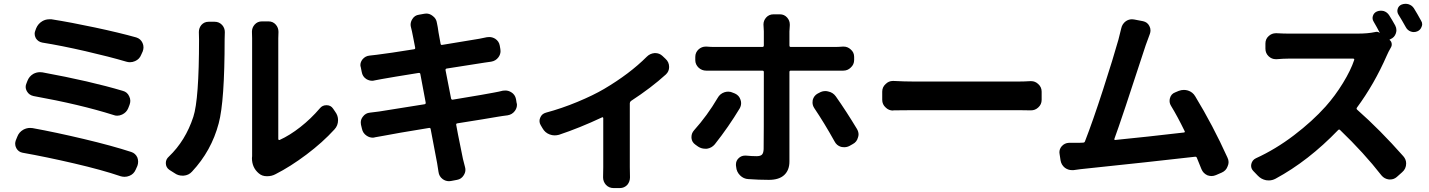

<svg xmlns="http://www.w3.org/2000/svg" viewBox="-20 -874 7310 982"><path d="M196.3 -656.2Q174.8 -660.2 163.1 -678.7Q157.2 -690.4 157.2 -701.2Q157.2 -710 161.1 -718.8L165 -729.5Q174.8 -752.9 196.3 -765.6Q212.9 -775.4 232.4 -775.4Q237.3 -775.4 243.2 -775.4Q341.8 -759.8 465.8 -733.4Q589.8 -707 676.8 -682.6Q699.2 -675.8 709 -654.3Q713.9 -643.6 713.9 -631.8Q713.9 -622.1 710 -611.3L702.1 -593.8Q693.4 -571.3 670.9 -561.5Q658.2 -555.7 644.5 -555.7Q635.7 -555.7 626 -558.6Q540 -584 417 -612.3Q293.9 -640.6 196.3 -656.2ZM151.4 -382.8Q128.9 -387.7 118.2 -406.2Q111.3 -418 111.3 -429.7Q111.3 -438.5 115.2 -447.3L120.1 -460Q128.9 -483.4 150.4 -496.1Q167 -504.9 184.6 -504.9Q190.4 -504.9 197.3 -503.9Q441.4 -459 608.4 -409.2Q630.9 -403.3 640.6 -381.8Q646.5 -370.1 646.5 -358.4Q646.5 -348.6 642.6 -337.9L635.7 -320.3Q627 -298.8 604.5 -288.1Q591.8 -282.2 579.1 -282.2Q569.3 -282.2 559.6 -286.1Q389.6 -339.8 151.4 -382.8ZM95.7 -92.8Q74.2 -96.7 63.5 -116.2Q57.6 -127 57.6 -138.7Q57.6 -146.5 60.5 -155.3L68.4 -174.8Q77.1 -198.2 99.6 -210.9Q116.2 -219.7 133.8 -219.7Q139.6 -219.7 146.5 -218.8Q264.6 -197.3 408.7 -163.1Q552.7 -128.9 651.4 -96.7Q672.9 -89.8 682.6 -68.4Q686.5 -57.6 686.5 -46.9Q686.5 -36.1 682.6 -25.4L673.8 -5.9Q664.1 16.6 641.6 25.4Q629.9 30.3 617.2 30.3Q606.4 30.3 596.7 27.3Q502 -4.9 359.4 -38.1Q216.8 -71.3 95.7 -92.8Z M961.9 3.9Q945.3 22.5 918.9 24.4Q916 24.4 913.1 24.4Q890.6 24.4 873 11.7L846.7 -4.9Q828.1 -17.6 828.1 -40Q828.1 -59.6 843.8 -73.2Q928.7 -154.3 968.8 -276.4Q998 -365.2 998 -671.9L997.1 -710Q997.1 -730.5 1009.8 -746.1Q1024.4 -762.7 1046.9 -762.7H1078.1Q1100.6 -762.7 1116.2 -746.1Q1129.9 -730.5 1129.9 -710L1128.9 -672.9Q1128.9 -355.5 1098.6 -243.2Q1061.5 -102.5 961.9 3.9ZM1389.6 16.6Q1370.1 27.3 1346.7 27.3Q1345.7 27.3 1344.7 27.3Q1320.3 27.3 1303.7 12.7Q1268.6 -16.6 1268.6 -65.4Q1268.6 -70.3 1269.5 -75.2Q1269.5 -85.9 1269.5 -95.7V-678.7L1268.6 -711.9Q1268.6 -732.4 1282.2 -748Q1296.9 -764.6 1319.3 -764.6H1353.5Q1376 -764.6 1390.6 -748Q1404.3 -732.4 1404.3 -710.9L1403.3 -677.7V-162.1Q1403.3 -160.2 1405.8 -158.7Q1408.2 -157.2 1410.2 -158.2Q1461.9 -181.6 1516.1 -224.1Q1570.3 -266.6 1616.2 -320.3Q1628.9 -335.9 1649.4 -335.9Q1650.4 -335.9 1650.4 -335.9Q1671.9 -335.9 1683.6 -318.4L1694.3 -302.7Q1709 -283.2 1709 -259.8Q1709 -231.4 1690.4 -211.9Q1629.9 -145.5 1547.4 -83.5Q1464.8 -21.5 1389.6 16.6Z M2551.8 -410.2Q2558.6 -411.1 2565.4 -411.1Q2580.1 -411.1 2594.7 -402.3Q2614.3 -390.6 2619.1 -367.2L2622.1 -348.6Q2624 -342.8 2624 -337.9Q2624 -321.3 2613.3 -306.6Q2599.6 -288.1 2576.2 -284.2Q2567.4 -283.2 2550.8 -280.8Q2534.2 -278.3 2528.3 -277.3Q2467.8 -266.6 2319.3 -243.2Q2311.5 -242.2 2313.5 -234.4Q2321.3 -190.4 2333.5 -131.8Q2345.7 -73.2 2347.7 -61.5Q2351.6 -43.9 2358.4 -19.5Q2360.4 -12.7 2360.4 -4.9Q2360.4 8.8 2351.6 22.5Q2339.8 42 2317.4 45.9L2286.1 51.8Q2281.2 52.7 2276.4 52.7Q2258.8 52.7 2244.1 42Q2225.6 28.3 2222.7 4.9Q2218.8 -22.5 2215.8 -39.1Q2209 -75.2 2182.6 -213.9Q2181.6 -220.7 2174.8 -219.7Q2001 -191.4 1942.4 -179.7Q1918 -175.8 1898.4 -171.9Q1892.6 -169.9 1886.7 -169.9Q1870.1 -169.9 1855.5 -179.7Q1835.9 -192.4 1831.1 -215.8L1826.2 -236.3Q1825.2 -242.2 1825.2 -248Q1825.2 -263.7 1835.9 -277.3Q1849.6 -295.9 1872.1 -297.9Q1878.9 -298.8 1918.9 -303.7Q1926.8 -304.7 2151.4 -340.8Q2158.2 -341.8 2157.2 -349.6L2129.9 -495.1Q2128.9 -502 2121.1 -501Q2071.3 -493.2 2003.4 -481.9Q1935.5 -470.7 1932.6 -469.7Q1912.1 -465.8 1896.5 -462.9Q1889.6 -460.9 1883.8 -460.9Q1868.2 -460.9 1853.5 -469.7Q1834 -482.4 1830.1 -505.9L1825.2 -530.3Q1823.2 -536.1 1823.2 -541Q1823.2 -556.6 1834 -570.3Q1848.6 -587.9 1871.1 -589.8Q1889.6 -591.8 1906.2 -593.8Q1970.7 -601.6 2097.7 -622.1Q2104.5 -623 2103.5 -629.9Q2099.6 -651.4 2093.8 -679.7Q2087.9 -708 2086.9 -713.9Q2085 -723.6 2082 -734.4Q2080.1 -741.2 2080.1 -748Q2080.1 -762.7 2088.9 -776.4Q2100.6 -795.9 2123 -798.8L2150.4 -803.7Q2155.3 -804.7 2160.2 -804.7Q2177.7 -804.7 2192.4 -793Q2211.9 -779.3 2214.8 -755.9Q2216.8 -744.1 2218.8 -735.4Q2219.7 -723.6 2233.4 -650.4Q2234.4 -642.6 2242.2 -644.5Q2411.1 -671.9 2431.6 -675.8Q2451.2 -679.7 2469.7 -683.6Q2476.6 -684.6 2482.4 -684.6Q2498 -684.6 2512.7 -675.8Q2532.2 -663.1 2536.1 -640.6L2539.1 -623Q2540 -617.2 2540 -612.3Q2540 -595.7 2529.3 -581.1Q2515.6 -562.5 2492.2 -558.6Q2464.8 -554.7 2458 -553.7L2264.6 -523.4Q2257.8 -522.5 2258.8 -514.6L2287.1 -370.1Q2289.1 -363.3 2295.9 -364.3Q2478.5 -394.5 2505.9 -400.4Q2533.2 -405.3 2551.8 -410.2Z M3288.1 -584Q3304.7 -600.6 3328.1 -602.5Q3330.1 -602.5 3331.1 -602.5Q3352.5 -602.5 3368.2 -587.9L3383.8 -573.2Q3402.3 -556.6 3402.3 -531.2Q3402.3 -508.8 3385.7 -493.2Q3310.5 -424.8 3207 -357.4Q3201.2 -352.5 3201.2 -345.7V-19.5L3202.1 33.2Q3202.1 54.7 3188.5 71.3Q3172.9 87.9 3150.4 87.9H3118.2Q3094.7 87.9 3079.1 71.3Q3064.5 54.7 3064.5 33.2L3065.4 -19.5V-269.5Q3065.4 -272.5 3063 -273.9Q3060.5 -275.4 3058.6 -273.4Q2944.3 -219.7 2838.9 -184.6Q2827.1 -181.6 2816.4 -181.6Q2803.7 -181.6 2791 -186.5Q2767.6 -195.3 2754.9 -217.8L2745.1 -234.4Q2739.3 -244.1 2739.3 -254.9Q2739.3 -263.7 2743.2 -272.5Q2751 -292 2772.5 -297.9Q2852.5 -319.3 2933.6 -353Q3014.6 -386.7 3069.3 -418.9Q3200.2 -496.1 3288.1 -584Z M3650.4 -373Q3662.1 -394.5 3685.5 -402.3Q3695.3 -405.3 3705.1 -405.3Q3717.8 -405.3 3729.5 -399.4L3739.3 -395.5Q3760.7 -385.7 3767.6 -363.3Q3770.5 -354.5 3770.5 -346.7Q3770.5 -333 3763.7 -320.3Q3706.1 -224.6 3635.7 -135.7Q3620.1 -117.2 3595.7 -113.3Q3590.8 -113.3 3586.9 -113.3Q3567.4 -113.3 3550.8 -124L3537.1 -133.8Q3518.6 -146.5 3516.6 -168Q3516.6 -170.9 3516.6 -173.8Q3516.6 -192.4 3529.3 -207Q3597.7 -283.2 3650.4 -373ZM4251 -512.7H4024.4Q4017.6 -512.7 4017.6 -505.9V-47.9Q4017.6 -3.9 3991.2 21Q3964.8 45.9 3912.1 45.9Q3860.4 45.9 3807.6 42Q3783.2 41 3765.1 22.9Q3747.1 4.9 3745.1 -20.5L3744.1 -28.3Q3744.1 -31.2 3744.1 -33.2Q3744.1 -51.8 3757.8 -64.9Q3771.5 -78.1 3790 -78.1Q3793 -78.1 3795.9 -78.1Q3826.2 -75.2 3849.6 -75.2Q3869.1 -75.2 3877 -83Q3884.8 -90.8 3885.7 -111.3Q3886.7 -147.5 3886.7 -505.9Q3886.7 -512.7 3878.9 -512.7H3632.8Q3613.3 -512.7 3593.8 -512.7Q3592.8 -512.7 3591.8 -512.7Q3570.3 -512.7 3553.7 -527.3Q3536.1 -543.9 3536.1 -566.4V-583Q3536.1 -606.4 3553.7 -622.1Q3569.3 -635.7 3589.8 -635.7Q3591.8 -635.7 3593.8 -635.7Q3616.2 -633.8 3632.8 -633.8H3878.9Q3886.7 -633.8 3886.7 -641.6V-713.9L3884.8 -749Q3884.8 -768.6 3898.4 -784.2Q3913.1 -800.8 3936.5 -800.8H3968.8Q3991.2 -800.8 4005.9 -784.2Q4019.5 -768.6 4019.5 -749Q4019.5 -747.1 4019.5 -744.1Q4017.6 -724.6 4017.6 -712.9V-641.6Q4017.6 -633.8 4024.4 -633.8H4249Q4267.6 -633.8 4291 -635.7Q4293 -635.7 4294.9 -635.7Q4315.4 -635.7 4331.1 -621.1Q4348.6 -606.4 4348.6 -583V-567.4Q4348.6 -543.9 4331.1 -528.3Q4315.4 -512.7 4293 -512.7Q4292 -512.7 4291 -512.7Q4269.5 -512.7 4251 -512.7ZM4144.5 -321.3Q4135.7 -335 4135.7 -349.6Q4135.7 -356.4 4136.7 -362.3Q4142.6 -384.8 4162.1 -395.5L4169.9 -399.4Q4184.6 -408.2 4201.2 -408.2Q4209 -408.2 4215.8 -406.2Q4240.2 -401.4 4254.9 -380.9Q4308.6 -304.7 4363.3 -213.9Q4371.1 -200.2 4371.1 -186.5Q4371.1 -178.7 4368.2 -170.9Q4362.3 -147.5 4340.8 -136.7L4325.2 -127.9Q4312.5 -121.1 4298.8 -121.1Q4290 -121.1 4281.2 -123Q4258.8 -129.9 4248 -151.4Q4195.3 -246.1 4144.5 -321.3Z M4549.8 -309.6Q4548.8 -308.6 4547.9 -308.6Q4525.4 -308.6 4509.8 -324.2Q4492.2 -339.8 4492.2 -363.3V-405.3Q4492.2 -428.7 4509.8 -444.3Q4525.4 -460 4546.9 -460Q4548.8 -460 4549.8 -460Q4607.4 -457 4653.3 -457H5190.4Q5217.8 -457 5250 -459Q5252 -459 5253.9 -459Q5274.4 -459 5290 -444.3Q5307.6 -428.7 5307.6 -405.3V-363.3Q5307.6 -339.8 5290 -324.2Q5274.4 -309.6 5252.9 -309.6Q5252 -309.6 5250 -309.6Q5213.9 -310.5 5190.4 -310.5H4653.3Q4601.6 -310.5 4549.8 -309.6Z M6257.8 -68.4Q6263.7 -56.6 6263.7 -44.9Q6263.7 -34.2 6258.8 -23.4Q6251 -1 6228.5 8.8L6199.2 21.5Q6187.5 26.4 6176.8 26.4Q6166 26.4 6155.3 22.5Q6133.8 12.7 6125 -8.8Q6113.3 -39.1 6101.6 -66.4Q6099.6 -73.2 6091.8 -72.3Q5871.1 -46.9 5506.8 -8.8Q5494.1 -7.8 5470.7 -3.9Q5465.8 -3.9 5461.9 -3.9Q5443.4 -3.9 5426.8 -15.6Q5408.2 -30.3 5404.3 -53.7L5399.4 -85.9Q5398.4 -90.8 5398.4 -94.7Q5398.4 -112.3 5410.2 -126Q5424.8 -142.6 5447.3 -143.6Q5479.5 -143.6 5500 -143.6L5519.5 -144.5Q5527.3 -144.5 5529.3 -151.4Q5569.3 -253.9 5622.1 -417Q5674.8 -580.1 5700.2 -670.9Q5709 -704.1 5714.8 -729.5Q5719.7 -752 5738.3 -765.6Q5752.9 -775.4 5769.5 -775.4Q5774.4 -775.4 5780.3 -774.4L5826.2 -765.6Q5848.6 -760.7 5858.4 -741.2Q5864.3 -730.5 5864.3 -718.8Q5864.3 -710 5861.3 -701.2Q5851.6 -675.8 5839.8 -642.6Q5713.9 -255.9 5679.7 -164.1Q5678.7 -161.1 5680.2 -159.2Q5681.6 -157.2 5684.6 -158.2Q5842.8 -173.8 6035.2 -196.3Q6042 -197.3 6039.1 -203.1Q6002 -279.3 5969.7 -332Q5961.9 -344.7 5961.9 -357.4Q5961.9 -365.2 5963.9 -372.1Q5969.7 -393.6 5990.2 -401.4L6008.8 -409.2Q6021.5 -414.1 6035.2 -414.1Q6044.9 -414.1 6055.7 -411.1Q6080.1 -403.3 6092.8 -381.8Q6183.6 -232.4 6257.8 -68.4Z M7248 -768.6Q7253.9 -759.8 7253.9 -750Q7253.9 -744.1 7251 -737.3Q7245.1 -720.7 7229.5 -713.9Q7220.7 -710 7210.9 -710Q7203.1 -710 7195.3 -712.9Q7178.7 -718.8 7169.9 -735.4Q7150.4 -770.5 7132.8 -798.8Q7124 -812.5 7128.4 -828.1Q7132.8 -843.8 7148.4 -850.6Q7158.2 -854.5 7168.9 -854.5Q7175.8 -854.5 7183.6 -852.5Q7202.1 -846.7 7211.9 -831.1Q7229.5 -802.7 7248 -768.6ZM7087.9 -671.9Q7086.9 -671.9 7086.9 -670.9Q7086.9 -669.9 7087.9 -668.9Q7095.7 -663.1 7097.7 -652.3Q7099.6 -641.6 7094.7 -632.8Q7080.1 -607.4 7073.2 -590.8Q7008.8 -443.4 6919.9 -323.2Q6916 -317.4 6921.9 -312.5Q7038.1 -210 7157.2 -75.2Q7171.9 -58.6 7171.9 -38.1Q7171.9 -10.7 7151.4 6.8L7124 31.2Q7109.4 43.9 7089.8 43.9Q7086.9 43.9 7084 43.9Q7060.5 41 7045.9 23.4Q6956.1 -91.8 6834 -209Q6829.1 -213.9 6824.2 -209Q6671.9 -50.8 6503.9 40Q6487.3 48.8 6469.7 48.8Q6462.9 48.8 6456.1 47.9Q6430.7 43 6413.1 24.4L6389.6 0Q6378.9 -11.7 6378.9 -26.4Q6378.9 -30.3 6379.9 -35.2Q6384.8 -55.7 6403.3 -64.5Q6503.9 -110.4 6598.1 -182.1Q6692.4 -253.9 6759.8 -329.1Q6808.6 -383.8 6848.6 -449.2Q6888.7 -514.6 6906.2 -567.4Q6907.2 -569.3 6905.8 -571.8Q6904.3 -574.2 6901.4 -574.2H6570.3Q6545.9 -574.2 6509.8 -571.3Q6506.8 -571.3 6504.9 -571.3Q6484.4 -571.3 6468.8 -585.9Q6452.1 -601.6 6452.1 -625V-651.4Q6452.1 -674.8 6468.8 -689.5Q6484.4 -704.1 6505.9 -704.1Q6507.8 -704.1 6509.8 -704.1Q6544.9 -702.1 6570.3 -702.1H6922.9Q6976.6 -702.1 7012.7 -710Q7026.4 -713.9 7036.1 -706.1Q7037.1 -706.1 7037.1 -706.1Q7021.5 -736.3 7005.9 -762.7Q7000 -771.5 7000 -781.2Q7000 -787.1 7002 -793Q7006.8 -808.6 7022.5 -815.4Q7032.2 -819.3 7042 -819.3Q7049.8 -819.3 7057.6 -817.4Q7075.2 -811.5 7085 -795.9Q7100.6 -771.5 7116.2 -743.2Q7122.1 -731.4 7122.1 -719.7Q7122.1 -711.9 7119.1 -703.1Q7112.3 -682.6 7091.8 -673.8Z"/></svg>

Font: Gen Jyuu Gothic P Bold
Style: Bold
Weight: 700
Designer: [Source Han Sans]
Ryoko NISHIZUKA  (kana & ideographs); Paul D. Hunt (Latin, Greek & Cyrillic); Wenlong ZHANG  (bopomofo
Version: Version 1.002.20150607